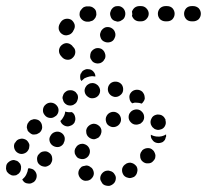

<svg xmlns="http://www.w3.org/2000/svg" viewBox="-37 -586 679 630"><path d="M292 2Q293 7 296 11Q298 16 302 19Q306 22 311 23Q316 24 321 24Q331 22 338 14Q344 6 343 -5Q342 -10 339 -14Q337 -18 333 -21Q329 -24 324 -25Q319 -27 314 -26Q304 -25 297 -16Q291 -8 292 2ZM55 -32V-33Q55 -33 55 -33Q57 -34 59 -34Q61 -34 63 -33Q68 -32 72 -30Q76 -27 79 -23Q85 -14 83 -4Q81 6 73 12H72Q64 18 54 16Q43 15 38 6Q37 5 37 5Q36 4 36 3Q37 2 39 0Q46 -6 50 -15Q54 -23 55 -32ZM246 -43Q242 -42 237 -41Q236 -41 236 -41Q234 -40 231 -39Q229 -37 227 -35Q220 -28 220 -17Q221 -7 228 0L229 1Q232 4 237 6Q242 8 247 7Q252 7 256 5Q261 3 264 -1Q271 -8 271 -18Q270 -29 263 -36H262Q259 -39 255 -41Q251 -43 246 -43ZM367 -14Q369 -10 373 -7Q377 -4 382 -3Q387 -1 392 -2Q397 -3 401 -5H402Q411 -11 413 -21Q416 -31 411 -40Q408 -44 404 -47Q400 -50 396 -51Q391 -53 386 -52Q381 -51 377 -49L376 -48Q367 -43 364 -33Q362 -23 367 -14ZM26 -52Q23 -56 19 -58Q14 -60 9 -61Q-1 -61 -9 -54Q-17 -48 -17 -37Q-18 -32 -16 -27Q-15 -22 -11 -19Q-8 -15 -3 -13Q1 -10 6 -10Q11 -10 16 -11Q20 -13 24 -16Q28 -20 30 -24Q32 -29 32 -34Q33 -39 31 -44Q30 -49 26 -52ZM95 -44Q99 -41 104 -40Q108 -39 113 -39Q118 -40 123 -43Q127 -45 130 -49V-50Q136 -58 134 -69Q133 -79 124 -85Q116 -91 106 -89Q96 -88 90 -79H89Q83 -70 85 -60Q86 -50 95 -44ZM423 -73Q423 -68 425 -64Q427 -59 431 -56Q439 -49 449 -50Q460 -50 466 -58L467 -59Q470 -62 472 -67Q473 -72 473 -77Q472 -82 470 -86Q468 -91 464 -94Q457 -101 446 -100Q436 -99 429 -92V-91Q425 -87 424 -83Q422 -78 423 -73ZM240 -113Q235 -115 231 -114Q226 -114 221 -111Q217 -109 214 -105Q211 -101 209 -97V-96Q207 -91 208 -86Q208 -81 211 -77Q213 -73 217 -69Q221 -66 226 -65Q236 -62 245 -67Q254 -72 257 -82Q260 -92 255 -101Q250 -110 240 -113ZM59 -113Q57 -118 54 -122Q51 -126 47 -128Q37 -133 28 -130Q18 -128 13 -118H12Q7 -109 10 -99Q13 -89 22 -84Q31 -79 41 -82Q51 -85 56 -94Q59 -99 59 -104Q60 -109 59 -113ZM138 -107Q147 -102 157 -104Q167 -107 172 -116V-117Q177 -126 175 -136Q172 -146 163 -151Q154 -156 144 -153Q134 -150 129 -141Q123 -132 126 -122Q129 -112 138 -107ZM508 -137 507 -136Q506 -131 504 -127Q501 -123 497 -120Q493 -118 488 -117Q483 -116 478 -117Q468 -119 463 -127Q457 -134 458 -144Q458 -144 458 -144Q467 -139 477 -138Q486 -137 494 -139Q502 -141 508 -145Q508 -143 508 -141Q508 -139 508 -137ZM296 -156Q296 -161 294 -165Q292 -170 288 -173Q280 -180 270 -180Q260 -179 253 -172L252 -171Q249 -168 247 -163Q245 -158 246 -153Q246 -148 248 -144Q250 -139 254 -136Q257 -133 262 -131Q267 -129 272 -129Q277 -130 281 -132Q286 -134 289 -137V-138Q293 -142 294 -146Q296 -151 296 -156ZM92 -190Q88 -193 83 -194Q79 -195 74 -195Q69 -194 64 -192Q60 -189 57 -186V-185Q53 -181 52 -176Q51 -172 51 -167Q52 -162 54 -157Q57 -153 61 -150Q64 -147 69 -145Q74 -144 79 -145Q84 -145 88 -148Q93 -150 96 -154Q103 -163 101 -173Q100 -183 92 -190ZM474 -209Q479 -211 484 -210Q488 -210 493 -208Q497 -206 501 -202Q504 -198 506 -194Q506 -192 506 -191Q509 -181 504 -172Q499 -163 489 -161Q484 -159 479 -160Q474 -161 470 -163Q466 -166 463 -169Q460 -173 458 -178Q455 -188 460 -197Q464 -206 474 -209ZM359 -201Q356 -211 347 -216Q338 -221 328 -218Q318 -215 313 -206Q308 -197 311 -187Q313 -177 323 -172Q332 -167 342 -170Q352 -173 357 -182Q362 -191 359 -201ZM177 -220Q177 -220 177 -220Q176 -210 171 -202Q167 -194 161 -189Q163 -184 166 -180Q170 -176 174 -174Q184 -169 193 -173Q203 -176 208 -185V-186Q212 -194 209 -204Q207 -213 199 -218Q198 -218 196 -218Q186 -217 177 -220Q177 -220 177 -220ZM428 -184Q432 -187 434 -192Q436 -196 436 -201Q436 -212 429 -219Q422 -227 411 -227Q406 -227 401 -225Q396 -223 393 -220Q389 -216 387 -212Q385 -207 385 -202Q385 -192 392 -185Q399 -177 410 -177Q415 -177 420 -179Q425 -180 428 -184ZM149 -240Q142 -248 132 -249Q122 -250 114 -244L113 -243Q105 -237 104 -226Q103 -216 110 -208Q116 -200 127 -199Q137 -198 145 -205H146Q154 -212 155 -222Q156 -232 149 -240ZM217 -276Q214 -280 211 -284Q207 -287 202 -289Q198 -290 193 -290Q188 -290 183 -288Q178 -285 175 -282Q171 -278 170 -273Q168 -269 168 -264Q169 -259 171 -254Q175 -245 185 -241Q195 -238 204 -242L205 -243Q214 -247 217 -257Q221 -267 217 -276ZM426 -288Q431 -285 433 -281Q436 -277 437 -272Q438 -267 438 -262Q437 -257 434 -253Q433 -251 431 -249Q430 -248 428 -246Q420 -249 412 -249H411Q404 -250 397 -247Q389 -253 388 -263Q386 -272 391 -280Q397 -289 407 -291Q417 -293 426 -288ZM291 -293Q290 -298 287 -302Q285 -306 280 -309Q276 -312 271 -313Q267 -314 262 -313H261Q256 -312 252 -309Q248 -307 245 -302Q242 -298 241 -293Q240 -289 241 -284Q243 -274 252 -268Q260 -262 270 -264H271Q281 -266 287 -274Q293 -283 291 -293ZM367 -290Q368 -301 362 -309Q355 -317 345 -318H344Q334 -319 326 -313Q318 -306 317 -296Q316 -286 322 -278Q328 -270 339 -268Q350 -267 358 -274Q366 -280 367 -290ZM228 -345H229Q231 -350 234 -353Q238 -356 243 -358Q248 -360 252 -359Q257 -359 262 -357Q268 -354 272 -348Q276 -342 276 -335Q276 -335 275 -335Q266 -337 258 -335H257Q248 -333 240 -329Q235 -325 230 -320Q229 -321 229 -323Q228 -324 227 -325Q226 -330 226 -335Q226 -340 228 -345ZM260 -394Q262 -390 265 -386Q268 -382 273 -380Q282 -376 292 -379Q302 -383 306 -392L307 -393Q311 -402 307 -412Q304 -421 295 -426Q285 -430 276 -427Q266 -423 261 -414V-413Q259 -409 259 -404Q258 -399 260 -394ZM186 -444Q181 -445 177 -444Q172 -443 168 -440Q159 -434 157 -424Q155 -414 161 -405Q164 -401 166 -399Q173 -391 183 -390Q194 -389 201 -396Q209 -403 210 -413Q211 -424 204 -431Q203 -432 202 -433Q200 -437 195 -440Q191 -443 186 -444ZM306 -449Q315 -445 325 -448Q335 -451 339 -461Q344 -471 340 -481Q337 -490 327 -495Q318 -499 308 -496Q299 -492 294 -483V-482Q289 -473 293 -463Q296 -453 306 -449ZM197 -521Q188 -526 178 -524Q168 -522 162 -513Q161 -511 159 -508Q154 -499 156 -489Q159 -479 167 -474Q176 -468 186 -471Q196 -473 202 -482Q203 -484 204 -486Q210 -495 208 -505Q205 -515 197 -521ZM273 -524Q277 -528 278 -533Q280 -537 279 -542Q279 -553 271 -559Q263 -566 252 -565Q249 -565 246 -565Q241 -564 237 -562Q233 -559 230 -555Q227 -552 225 -547Q224 -542 224 -537Q225 -527 234 -520Q242 -514 252 -515Q254 -515 256 -515Q261 -516 266 -518Q270 -520 273 -524ZM338 -518Q343 -516 348 -515Q353 -515 358 -517Q362 -519 366 -522Q370 -525 372 -530Q376 -540 373 -549Q370 -559 360 -564Q356 -566 351 -566Q346 -566 341 -565Q336 -563 333 -560Q329 -556 327 -552V-551Q322 -542 326 -532Q329 -522 338 -518ZM420 -566H426Q436 -566 443 -559Q451 -551 451 -541Q451 -531 443 -523Q436 -516 426 -516H420Q412 -516 405 -521Q399 -526 396 -534Q397 -536 397 -538Q397 -543 396 -548Q399 -556 405 -561Q412 -566 420 -566ZM536 -541Q536 -551 529 -559Q522 -566 511 -566H506Q496 -566 488 -559Q481 -551 481 -541Q481 -531 488 -523Q496 -516 506 -516H511Q522 -516 529 -523Q536 -531 536 -541ZM622 -541Q622 -551 615 -559Q607 -566 597 -566H592Q581 -566 574 -559Q567 -551 567 -541Q567 -531 574 -523Q581 -516 592 -516H597Q607 -516 615 -523Q622 -531 622 -541Z"/></svg>

Font: FRB American Cursive Guidelines Arrows Dotted Black
Style: Bold Italic
Weight: 900
Italic angle: -25°
Version: Version 2.0;Modular Font Editor K font №1